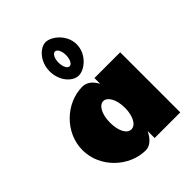

<svg xmlns="http://www.w3.org/2000/svg" viewBox="-245 -1009 1159 1159"><g transform="rotate(-45 334.5 -430.0)"><path d="M241.4 -733C241.4 -649 298.1 -590 348.7 -590C398.3 -590 472.6 -649 472.6 -733C472.6 -816 396.7 -875 348.7 -875C301.2 -875 241.4 -816 241.4 -733ZM316.5 -733C316.5 -767 331.3 -795 348.7 -795C366.6 -795 380.9 -767 380.9 -733C380.9 -698 367.1 -669 348.7 -669C329.7 -669 316.5 -698 316.5 -733ZM45.1 -256C45.1 -106 176.4 15 315.5 15C352.4 15 384 -16 404.1 -58H405.1V0H623.9V-513H404.1V-464C381.9 -505 351.9 -528 315.5 -528C176.4 -528 45.1 -406 45.1 -256ZM280.1 -256C280.1 -327 308.1 -377 343.4 -377C378.2 -377 407.6 -327 407.6 -256C407.6 -186 379.8 -136 343.4 -136C305.4 -136 280.1 -186 280.1 -256Z"/></g></svg>

Font: Blink
Style: Wide
Weight: 400
Designer: Mew Too
Foundry: Cannot Into Space Fonts
Version: Version 001.000